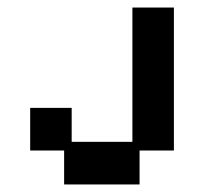

<svg xmlns="http://www.w3.org/2000/svg" viewBox="-20 -476 542 509"><path d="M150 13V-77H60V-190H170V-100H331V-456H441V-77H350V13Z"/></svg>

Font: Pixelify Sans Medium
Style: Regular
Weight: 500
Designer: Stefie Justprince
Foundry: Typecalism Foundryline
Version: Version 1.000;February 13, 2025;FontCreator 15.0.0.3015 64-b